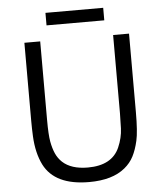

<svg xmlns="http://www.w3.org/2000/svg" viewBox="-60 -961 870 1022"><g transform="rotate(-5 375.0 -449.5)"><path d="M95.7 -758.8H180.2V-339.8Q180.2 -259.8 187 -222.9Q193.8 -186 205.8 -158.9Q217.8 -131.8 239.3 -111.3Q286.1 -67.9 375 -67.9Q503.4 -67.9 543.9 -159.2Q565.9 -209.5 567.9 -259.8Q569.8 -310.1 569.8 -339.8V-758.8H654.8V-339.8Q654.8 -234.9 644 -187.5Q633.3 -140.1 615.7 -105.7Q598.1 -71.3 566.9 -45.9Q499.5 9.8 375 9.8Q192.4 9.8 133.8 -105.5Q102.1 -169.4 97.7 -258.8Q95.7 -300.3 95.7 -339.8ZM221.2 -907.7H529.8V-840.8H221.2Z"/></g></svg>

Font: Duru Sans
Style: Regular
Weight: 400
Designer: Onur Yazõcõgil
Foundry: Onur Yazõcõgil
Version: Version 1.001